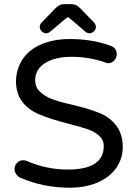

<svg xmlns="http://www.w3.org/2000/svg" viewBox="-20 -877 642 908"><path d="M168 -749Q168 -759.8 175.8 -769.5L242.2 -837.9Q260.7 -857.4 282.2 -857.4H319.3Q340.8 -857.4 359.4 -837.9L425.8 -769.5Q433.6 -759.8 433.6 -749Q433.6 -738.3 424.3 -729Q415 -719.7 403.3 -719.7Q392.6 -719.7 384.8 -726.6L308.6 -791Q305.7 -794.9 300.8 -794.9Q296.9 -794.9 293 -791L216.8 -726.6Q209 -719.7 198.2 -719.7Q186.5 -719.7 177.2 -729Q168 -738.3 168 -749ZM77.1 -36.1Q65.4 -41 57.1 -52.7Q48.8 -64.5 48.8 -77.1Q48.8 -94.7 60.5 -106.9Q72.3 -119.1 89.8 -119.1Q100.6 -119.1 108.4 -115.2Q199.2 -75.2 300.8 -75.2Q470.7 -75.2 470.7 -186.5Q470.7 -215.8 449.2 -234.4Q429.7 -252.9 400.4 -263.7Q371.1 -274.4 303.7 -292Q226.6 -311.5 175.8 -332Q116.2 -354.5 85.9 -395Q55.7 -435.5 55.7 -491.2Q55.7 -546.9 85 -593.8Q115.2 -641.6 174.3 -667Q233.4 -692.4 309.6 -692.4Q417 -692.4 503.9 -660.2Q532.2 -649.4 532.2 -620.1Q532.2 -604.5 520.5 -591.3Q508.8 -578.1 492.2 -578.1Q485.4 -578.1 476.6 -582Q400.4 -608.4 319.3 -608.4Q241.2 -608.4 193.8 -579.1Q146.5 -549.8 146.5 -498Q146.5 -462.9 169.9 -442.4Q191.4 -421.9 223.6 -409.2Q255.9 -396.5 320.3 -381.8Q402.3 -362.3 445.3 -344.7Q497.1 -325.2 528.8 -284.2Q560.5 -243.2 560.5 -180.7Q560.5 -127 529.3 -82Q497.1 -37.1 439.9 -13.2Q382.8 10.7 309.6 10.7Q185.5 10.7 77.1 -36.1Z"/></svg>

Font: KTXP_ComRound
Style: Medium
Weight: 500
Version: Version 1.01;May 16, 2022;FontCreator 13.0.0.2683 64-bit